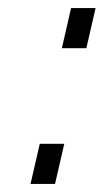

<svg xmlns="http://www.w3.org/2000/svg" viewBox="-20 -458 258 478"><path d="M134 -338H195L218 -438H157ZM56 0H117L140 -100H79Z"/></svg>

Font: Titillium Web
Style: Light Italic
Weight: 300
Italic angle: -13°
Version: Version 1.001;PS 57.000;hotconv 1.0.70;makeotf.lib2.5.55311